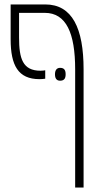

<svg xmlns="http://www.w3.org/2000/svg" viewBox="-20 -606 461 866"><path d="M158 -249C169 -249 177 -250 184 -251V-289C178 -288 173 -287 163 -287C82 -287 66 -342 66 -437V-548H182C279 -548 319 -456 319 -293V240H357V-293C357 -478 306 -586 184 -586H28V-429C28 -311 62 -249 158 -249ZM228 -271C228 -254 234 -242 251 -242C271 -242 276 -254 276 -271C276 -288 271 -300 251 -300C235 -300 228 -288 228 -271Z"/></svg>

Font: Noto Sans Hebrew ExtraCondensed ExtraLight
Style: Regular
Weight: 200
Width: 2
Designer: Monotype Design Team
Foundry: Monotype Imaging Inc.
Version: Version 2.004